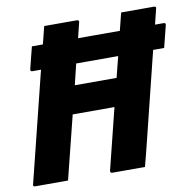

<svg xmlns="http://www.w3.org/2000/svg" viewBox="-79 -780 872 860"><g transform="rotate(-10 357.5 -350.0)"><path d="M512 0H363Q358 0 356 -3.5Q354 -7 355 -11Q372 -80 389.5 -149.5Q407 -219 424 -288H234Q216 -216 198 -144Q180 -72 162 0H13Q1 0 5 -11Q36 -136 67 -260.5Q98 -385 129 -510H90Q79 -510 82 -521Q89 -548 94.5 -571Q100 -594 107 -620H157Q162 -640 167 -660Q172 -680 177 -700H326Q331 -700 333.5 -696.5Q336 -693 334 -689Q326 -656 317 -620H507Q517 -662 527 -700H676Q688 -700 684 -689L667 -620H706Q717 -620 714 -609Q707 -582 701.5 -559.5Q696 -537 689 -510H639L540 -110Q533 -80 525.5 -52Q518 -24 512 0ZM289 -510Q283 -486 277.5 -462.5Q272 -439 266 -415H456Q462 -439 468 -462.5Q474 -486 480 -510Z"/></g></svg>

Font: Recursive Sn Lnr St XBd
Style: Italic
Weight: 800
Italic angle: -15°
Version: Version 1.079;hotconv 1.0.112;makeotfexe 2.5.65598; ttfautoh